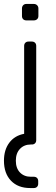

<svg xmlns="http://www.w3.org/2000/svg" viewBox="-20 -730 284 970"><path d="M113 -627Q103 -627 97 -633Q91 -639 91 -649V-687Q91 -697 97 -703.5Q103 -710 113 -710H151Q161 -710 167.5 -703.5Q174 -697 174 -687V-649Q174 -639 167.5 -633Q161 -627 151 -627ZM132 220Q71 220 35.5 183Q0 146 0 82Q0 27 27 -9Q54 -45 102 -54V-58V-64V-498Q102 -508 108 -514Q114 -520 124 -520H141Q151 -520 157 -514Q163 -508 163 -498V-22Q163 -12 157 -6Q151 0 141 0H136Q102 0 81 22Q60 44 60 82Q60 120 81 141.5Q102 163 136 163H151Q161 163 167 169Q173 175 173 185V198Q173 208 167 214Q161 220 151 220Z"/></svg>

Font: Rubik AZ
Style: Regular
Weight: 300
Designer: Hubert and Fischer
Foundry: Hubert & Fischer
Version: Version 2.000